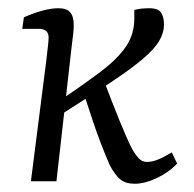

<svg xmlns="http://www.w3.org/2000/svg" viewBox="-20 -440 470 466"><path d="M55 0 92 -290Q94 -308 96 -325Q98 -342 98 -349Q98 -360 91.5 -365Q85 -370 76 -370H34L38 -398Q88 -420 122 -420Q142 -420 150.5 -410Q159 -400 159 -379Q159 -370 157.5 -356Q156 -342 154 -328L117 0ZM307 6Q285 6 272 -4.5Q259 -15 246 -40Q236 -63 225 -91.5Q214 -120 203.5 -152Q193 -184 182 -217L232 -245Q241 -221 250.5 -196.5Q260 -172 269 -150Q278 -128 286 -109.5Q294 -91 301 -78Q309 -64 317 -55.5Q325 -47 337 -47Q348 -47 361.5 -52Q375 -57 397 -70L410 -43Q389 -21 360 -7.5Q331 6 307 6ZM125 -160 131 -200Q189 -239 227.5 -268.5Q266 -298 286 -327.5Q306 -357 306 -395V-416Q314 -418 323 -419Q332 -420 342 -420Q365 -420 371.5 -408.5Q378 -397 378 -381Q378 -360 366 -340Q354 -320 325.5 -296Q297 -272 248 -239.5Q199 -207 125 -160Z"/></svg>

Font: Yrsa Light
Style: Italic
Weight: 300
Italic angle: -7.10001°
Designer: Anna Giedrys (Yrsa+Rasa design), David Brezina (Yrsa art-direction, Rasa art-direction, design)
Foundry: Rosetta Type Foundry
Version: Version 2.004